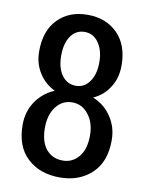

<svg xmlns="http://www.w3.org/2000/svg" viewBox="-83 -782 654 852"><g transform="rotate(10 244.0 -356.0)"><path d="M429.7 -525.4Q429.7 -468.8 402.3 -426.8Q376 -384.8 330.1 -364.3Q382.8 -342.8 413.1 -296.9Q444.3 -251 444.3 -191.4Q444.3 -93.8 388.7 -42Q333 10.7 245.1 10.7Q154.3 10.7 98.6 -42Q43 -93.8 43 -191.4Q43 -251 74.2 -296.9Q105.5 -342.8 157.2 -364.3Q112.3 -385.7 85.9 -427.7Q58.6 -469.7 58.6 -525.4Q58.6 -618.2 109.4 -669.9Q160.2 -721.7 243.2 -721.7Q326.2 -721.7 377.9 -669.9Q429.7 -618.2 429.7 -525.4ZM345.7 -195.3Q345.7 -253.9 316.4 -290Q288.1 -327.1 243.2 -327.1Q199.2 -327.1 170.9 -291Q142.6 -253.9 142.6 -195.3Q142.6 -133.8 169.9 -99.6Q198.2 -65.4 245.1 -65.4Q289.1 -65.4 317.4 -99.6Q345.7 -133.8 345.7 -195.3ZM330.1 -523.4Q330.1 -577.1 305.7 -611.3Q282.2 -644.5 243.2 -644.5Q204.1 -644.5 181.6 -612.3Q158.2 -579.1 158.2 -523.4Q158.2 -467.8 181.6 -435.5Q205.1 -402.3 245.1 -402.3Q283.2 -402.3 306.6 -435.5Q330.1 -467.8 330.1 -523.4Z"/></g></svg>

Font: Noto Sans Hebrew DECATHLON 
Style: Regular
Weight: 400
Designer: Monotype Design team
Version: Version 1.03 uh